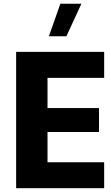

<svg xmlns="http://www.w3.org/2000/svg" viewBox="-20 -996 588 1016"><path d="M231.4 -137.2V-297.4H503.9V-424.3H231.4V-584H531.2V-721.7H65.4V0H531.2V-137.2ZM238.8 -804.2H331.5L410.6 -976.1H299.3Z"/></svg>

Font: Estedad ExtraBold
Style: Regular
Weight: 800
Designer: Amin Abedi
Version: Version 7.3